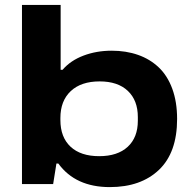

<svg xmlns="http://www.w3.org/2000/svg" viewBox="-20 -744 783 776"><path d="M423.8 12.2Q285.2 12.2 215.8 -83H208L194.8 0H68.8V-724.1H225.1V-461.9H232.9Q265.1 -499.5 317.6 -519.3Q370.1 -539.1 431.2 -539.1Q489.7 -539.1 537.8 -522.2Q585.9 -505.4 621.3 -471.9Q656.7 -438.5 676.3 -385.3Q695.8 -332 695.8 -263.2Q695.8 -127.4 622.6 -57.6Q549.3 12.2 423.8 12.2ZM380.9 -112.8Q455.1 -112.8 496.1 -150.6Q537.1 -188.5 537.1 -255.9V-271Q537.1 -338.4 496.6 -376.7Q456.1 -415 382.8 -415Q307.6 -415 265.9 -375.7Q224.1 -336.4 224.1 -267.1V-258.8Q224.1 -189.5 265.1 -151.1Q306.2 -112.8 380.9 -112.8Z"/></svg>

Font: Archivo Expanded
Style: Bold
Weight: 700
Width: 7
Designer: Hector Gatti
Foundry: Omnibus-Type
Version: Version 2.001